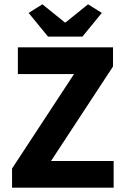

<svg xmlns="http://www.w3.org/2000/svg" viewBox="-20 -872 581 892"><path d="M36 0H508V-124H217L505 -563V-652H63V-528H324L36 -89ZM203 -702H363L453 -812L389 -852L285 -768H281L177 -852L113 -812Z"/></svg>

Font: Giro Sans Regular
Style: Bold
Weight: 700
Designer: Paul D. Hunt
Foundry: Adobe Systems Incorporated
Version: Version 1.000;PS 1.0;hotconv 1.0.88;makeotf.lib2.5.647800